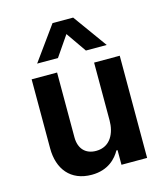

<svg xmlns="http://www.w3.org/2000/svg" viewBox="-116 -864 830 962"><g transform="rotate(-15 299.0 -382.5)"><path d="M228 -599 300 -704 373 -599H481L354 -775H247L120 -599ZM241 10C328 10 371 -40 391 -76H397V0H530V-530H397V-230C397 -166 368 -100 293 -100C237 -100 205 -136 205 -194V-530H73V-172C73 -65 131 10 241 10Z"/></g></svg>

Font: Be Vietnam Pro SemiBold
Style: Regular
Weight: 600
Designer: Lam Bao, Tony Le, Vietanh Nguyen
Foundry: Yellow Type Foundry
Version: Version 1.002